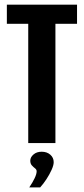

<svg xmlns="http://www.w3.org/2000/svg" viewBox="-20 -611 358 820"><path d="M100.6 0V-509.3H9.3V-591H309V-509.3H216.7V0ZM105 189.4Q119.5 167.9 128 150Q136.5 132.1 136.5 120.5Q136.5 113.1 129.6 107.9Q122.7 102.7 116 95.3Q109.3 87.9 109.3 75.1Q109.3 60.6 123 48.8Q136.6 37 158 37Q180.6 37 195 49.8Q209.3 62.5 209.3 81.5Q209.3 94.9 200.2 114.8Q191.1 134.8 178.2 154.5Q165.2 174.3 151.5 189.4Z"/></svg>

Font: Alumni Sans SC Thin
Style: Regular
Weight: 100
Designer: Robert E. Leuschke
Foundry: Robert E. Leuschke
Version: Version 1.018